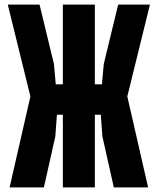

<svg xmlns="http://www.w3.org/2000/svg" viewBox="-20 -820 690 840"><path d="M478 0 428 -223 421 -318H388V-451H426L434 -540L497 -800H636L537 -398L628 0ZM22 0 113 -398 14 -800H153L216 -540L224 -451H262V-318H229L222 -223L172 0ZM255 0V-800H395V0Z"/></svg>

Font: Martian Mono SemiCondensed
Style: Bold
Weight: 700
Width: 4
Designer: Roman Shamin
Foundry: Evil Martians
Version: Version 1.000